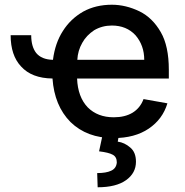

<svg xmlns="http://www.w3.org/2000/svg" viewBox="-20 -573 782 812"><path d="M133 -349Q156 -321 204 -320Q213 -391 246 -442Q278 -493 332 -524Q385 -553 453 -553Q512 -553 570 -525Q625 -498 660 -437Q694 -378 694 -278V-241H306Q309 -163 351 -119Q393 -77 461 -77Q508 -77 540 -96Q573 -116 587 -154L688 -136Q668 -69 609 -29Q550 11 460 11Q348 11 278 -57Q210 -126 202 -241Q114 -242 69 -292Q25 -339 25 -424H112Q112 -376 133 -349ZM553 -424Q515 -465 453 -465Q412 -465 378 -445Q345 -423 328 -392Q309 -359 307 -320H590Q590 -381 553 -424ZM531 51Q555 71 555 111Q555 159 513 189Q471 219 393 219L391 159Q429 159 450 149Q472 139 474 114Q474 90 456 81Q440 72 399 67L414 -3H483L478 26Q507 30 531 51Z"/></svg>

Font: Sinter Medium
Style: Regular
Weight: 500
Foundry: Adobe & rsms
Version: Version 1.000